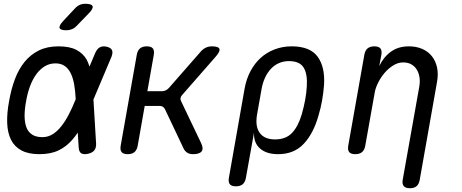

<svg xmlns="http://www.w3.org/2000/svg" viewBox="-20 -805 2440 1015"><path d="M387 -670Q375 -657 361 -651Q347 -645 331 -645Q299 -645 295 -657Q291 -669 315 -695L374 -758Q386 -772 400 -778.5Q414 -785 431 -785Q465 -785 469.5 -772Q474 -759 448 -733ZM488 -46Q489 -23 478.5 -10Q468 3 445 8Q421 13 409 5Q397 -3 396 -26L391 -104Q377 -83 362 -66Q331 -30 289.5 -10Q248 10 188 10Q130 10 93 -10Q56 -30 38 -66.5Q20 -103 18 -154.5Q16 -206 28 -270Q39 -334 59 -387Q79 -440 110.5 -478.5Q142 -517 186 -538.5Q230 -560 289 -560Q348 -560 383.5 -541.5Q419 -523 438 -490Q447 -473 453 -453L483 -524Q493 -547 508 -555Q523 -563 544 -558Q566 -553 572 -540Q578 -527 569 -504L474 -279ZM380 -280V-285Q378 -325 372 -359Q366 -393 354 -417.5Q342 -442 322.5 -456Q303 -470 273 -470Q242 -470 216.5 -454.5Q191 -439 171.5 -412Q152 -385 138.5 -348.5Q125 -312 118 -270Q110 -228 110 -193.5Q110 -159 119 -133.5Q128 -108 149 -94Q170 -80 204 -80Q234 -80 258.5 -95.5Q283 -111 304 -137.5Q325 -164 343.5 -199.5Q362 -235 378 -275Z M655 10Q632 10 623 -1Q614 -12 618 -35L703 -515Q707 -538 720 -549Q733 -560 756 -560Q779 -560 788 -549Q797 -538 793 -515L759 -323H837Q847 -323 855.5 -327Q864 -331 872 -339L1041 -532Q1053 -546 1068 -553Q1083 -560 1100 -560Q1135 -560 1140 -546.5Q1145 -533 1119 -504L944 -304Q936 -296 934.5 -287.5Q933 -279 937 -271L1043 -49Q1057 -20 1046 -5Q1035 10 1000 10Q983 10 971 3Q959 -4 951 -19L852 -228Q848 -236 841 -240.5Q834 -245 824 -245H745L708 -35Q704 -12 691 -1Q678 10 655 10Z M1227 180Q1204 180 1195 169Q1186 158 1190 135L1273 -336Q1282 -387 1304 -428.5Q1326 -470 1358 -499Q1390 -528 1432 -544Q1474 -560 1522 -560Q1619 -560 1659 -505.5Q1699 -451 1693 -356Q1690 -316 1683 -275.5Q1676 -235 1664 -195Q1637 -99 1585.5 -44.5Q1534 10 1450 10Q1388 10 1354 -20.5Q1320 -51 1323 -105L1280 135Q1276 158 1263 169Q1250 180 1227 180ZM1434 -68Q1491 -68 1523.5 -102Q1556 -136 1575 -200Q1586 -238 1593 -275.5Q1600 -313 1602 -350Q1606 -414 1585 -448Q1564 -482 1507 -482Q1479 -482 1455 -471.5Q1431 -461 1412.5 -441.5Q1394 -422 1381 -394Q1368 -366 1362 -330L1339 -200Q1328 -137 1353 -102.5Q1378 -68 1434 -68Z M1961 -316 1911 -35Q1907 -12 1894 -1Q1881 10 1858 10Q1835 10 1826 -1Q1817 -12 1821 -35L1906 -515Q1910 -538 1923 -549Q1936 -560 1959 -560Q1982 -560 1991 -549Q2000 -538 1996 -515L1985 -456Q2008 -504 2047 -532Q2086 -560 2141 -560Q2181 -560 2212 -546.5Q2243 -533 2263 -508Q2283 -483 2290.5 -448Q2298 -413 2290 -370L2199 145Q2195 168 2182.5 179Q2170 190 2147 190Q2124 190 2114.5 179Q2105 168 2109 145L2196 -344Q2201 -370 2198 -393.5Q2195 -417 2184.5 -435Q2174 -453 2156 -464Q2138 -475 2111 -475Q2084 -475 2058.5 -459Q2033 -443 2013 -419.5Q1993 -396 1979 -368Q1965 -340 1961 -316Z"/></svg>

Font: Maple Mono NL
Style: Italic
Weight: 400
Italic angle: -10°
Monospace: yes
Designer: subframe7536
Version: Version 7.000